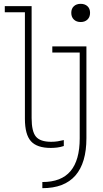

<svg xmlns="http://www.w3.org/2000/svg" viewBox="-20 -762 540 1002"><path d="M245 10Q173 10 141.5 -25Q110 -60 110 -142V-698H5V-730H145V-146Q145 -76 167.5 -49Q190 -22 247 -22Q266 -22 281 -24.5Q296 -27 313 -31V0Q295 6 278 8Q261 10 245 10ZM201 188Q300 188 348 131Q396 74 396 -40V-488H253V-520H431V-41Q431 88 373.5 154Q316 220 201 220ZM401 -647Q379 -647 365.5 -660Q352 -673 352 -695Q352 -717 365.5 -729.5Q379 -742 401 -742Q423 -742 436.5 -729.5Q450 -717 450 -695Q450 -673 436.5 -660Q423 -647 401 -647Z"/></svg>

Font: M PLUS Code Latin ExtraLight
Style: Regular
Weight: 250
Designer: Coji Morishita
Foundry: UNDERFOREST DESIGN
Version: Version 1.002; ttfautohint (v1.8.3)